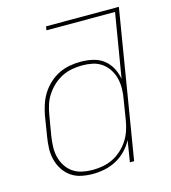

<svg xmlns="http://www.w3.org/2000/svg" viewBox="-110 -824 821 922"><g transform="rotate(-15 300.0 -363.5)"><path d="M238 8Q209 8 181 2Q153 -4 131 -19.5Q109 -35 94 -58Q79 -81 72 -108.5Q65 -136 66 -165Q67 -194 72 -223L88 -323Q93 -350 102 -377Q111 -404 126.5 -428.5Q142 -453 164 -473Q186 -493 211.5 -505.5Q237 -518 265 -523Q293 -528 320 -528Q351 -528 381 -521Q411 -514 433.5 -496.5Q456 -479 470 -453Q484 -427 489 -397L542 -716H201L204 -735H566L445 0H424L441 -106Q427 -79 404.5 -56Q382 -33 354.5 -18.5Q327 -4 297 2Q267 8 238 8ZM243 -11Q268 -11 293 -15.5Q318 -20 342 -31.5Q366 -43 386.5 -61.5Q407 -80 421.5 -102Q436 -124 444.5 -149Q453 -174 457 -199L473 -299Q478 -325 478.5 -351.5Q479 -378 473 -402.5Q467 -427 453.5 -448Q440 -469 420 -483.5Q400 -498 375 -503.5Q350 -509 323 -509Q298 -509 272.5 -504.5Q247 -500 223.5 -488.5Q200 -477 179.5 -458.5Q159 -440 144 -417.5Q129 -395 121 -370Q113 -345 109 -320L92 -220Q88 -194 87 -167.5Q86 -141 92 -116.5Q98 -92 111.5 -71Q125 -50 145 -36Q165 -22 190.5 -16.5Q216 -11 243 -11Z"/></g></svg>

Font: Iosevka Thin Extended Oblique
Style: Regular
Weight: 100
Width: 7
Italic angle: -9°
Monospace: yes
Designer: Belleve Invis
Foundry: Belleve Invis
Version: Version 32.5.0; ttfautohint (v1.8.4)